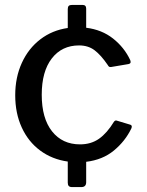

<svg xmlns="http://www.w3.org/2000/svg" viewBox="-20 -762 598 782"><path d="M515 -239Q490 -187 444 -149Q398 -111 331 -103V-20Q331 0 311 0H274Q264 0 260 -4.5Q256 -9 256 -18V-104Q192 -113 143.5 -149Q95 -185 68.5 -243Q42 -301 42 -374Q42 -447 69 -506Q96 -565 144.5 -602Q193 -639 256 -648V-725Q256 -734 260 -738Q264 -742 274 -742H316Q331 -742 331 -727V-649Q395 -641 440.5 -605Q486 -569 510 -518Q512 -514 512 -509Q512 -503 503 -501L432 -489H429Q423 -489 419 -497Q391 -538 365 -557.5Q339 -577 302 -577Q232 -577 191 -524Q150 -471 150 -376Q150 -280 192 -227Q234 -174 306 -174Q351 -174 383.5 -197Q416 -220 444 -266Q447 -270 450 -271Q453 -272 458 -270L511 -254Q520 -251 515 -239Z"/></svg>

Font: Libre Franklin Medium
Style: Regular
Weight: 500
Designer: Pablo Impallari, Rodrigo Fuenzalida
Foundry: Impallari Type
Version: Version 1.002; ttfautohint (v1.5)